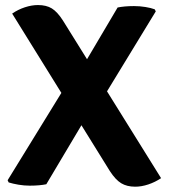

<svg xmlns="http://www.w3.org/2000/svg" viewBox="-20 -712 652 742"><path d="M27 -659.5Q49.5 -675 76 -683.8Q102.5 -692.5 126.5 -692.5Q159 -692.5 180.2 -679.5Q201.5 -666.5 223 -633L602.5 -23.5Q579.5 -8 553 0.8Q526.5 9.5 502.5 9.5Q470.5 9.5 448.5 -3.8Q426.5 -17 404.5 -51ZM434.5 -683Q446.5 -685.5 462.5 -687Q478.5 -688.5 498 -688.5Q520 -688.5 541.8 -685Q563.5 -681.5 578 -676L582 -668L369.5 -319.5L307.5 -249.5L159 0Q147.5 2.5 131 4Q114.5 5.5 95 5.5Q73.5 5.5 51.5 1.8Q29.5 -2 13.5 -7L9.5 -15.5L243 -395L305 -464Z"/></svg>

Font: Signika Negative
Style: Bold
Weight: 700
Designer: Anna Giedry
Foundry: Anna Giedry
Version: Version 2.001